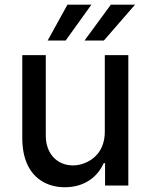

<svg xmlns="http://www.w3.org/2000/svg" viewBox="-20 -776 630 803"><path d="M418.3 -225.1C418.3 -161.2 387.4 -119.7 346.6 -99.4C326.3 -89.1 305.8 -84.2 285.5 -84.2C218.8 -84.2 171.5 -133.2 171.5 -208.8V-545.5H73.2V-198.5C73.2 -107.6 105.5 -46.9 159.1 -16C185.7 -0.7 216.6 7.1 251.1 7.1C333.5 7.1 388.5 -36.6 413.7 -93.8H419.4V0H516.7V-545.5H418.3ZM414.4 -606.5 544.7 -756.4H443.5L333.5 -606.5ZM254.6 -606.5 362.2 -756.4H262.1L179.3 -606.5Z"/></svg>

Font: Inter 465
Style: Regular
Weight: 400
Designer: Rasmus Andersson
Foundry: rsms
Version: Version 3.019;Glyphs 3.1.2 (3151)